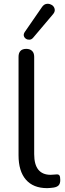

<svg xmlns="http://www.w3.org/2000/svg" viewBox="-20 -965 336 994"><path d="M224 9Q152 9 114 -35Q76 -79 76 -161V-671Q76 -691 86 -701.5Q96 -712 116 -712Q135 -712 146 -701.5Q157 -691 157 -671V-167Q157 -113 178.5 -86.5Q200 -60 242 -60Q251 -60 258 -61Q265 -62 272 -62Q283 -63 287.5 -57Q292 -51 292 -33Q292 -15 284 -6Q276 3 258 6Q250 7 241 8Q232 9 224 9ZM151 -769Q143 -760 132.5 -759.5Q122 -759 114 -764.5Q106 -770 103.5 -779Q101 -788 108 -799L197 -928Q206 -941 217 -944Q228 -947 239 -943.5Q250 -940 256.5 -932Q263 -924 263.5 -913.5Q264 -903 255 -892Z"/></svg>

Font: Nunito ExtraLight
Style: Regular
Weight: 400
Version: Version 3.602